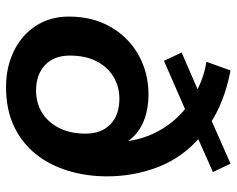

<svg xmlns="http://www.w3.org/2000/svg" viewBox="-92 -662 765 620"><g transform="rotate(90 290.0 -352.5)"><path d="M262 10Q197 10 145 -15.5Q93 -41 63.5 -87Q34 -133 34 -193Q34 -269 67 -327Q100 -385 157.5 -417.5Q215 -450 286 -450Q331 -450 368 -436Q405 -422 429.5 -392.5Q454 -363 460 -314L438 -313Q444 -396 413 -463.5Q382 -531 324 -575L342 -572L177 -500L150 -557L279 -613L277 -604Q255 -616 230.5 -624.5Q206 -633 180 -637L208 -715Q260 -705 303.5 -688Q347 -671 381 -648L362 -650L509 -715L536 -658L421 -607L423 -617Q490 -559 520 -480.5Q550 -402 550 -317Q550 -250 532 -190.5Q514 -131 478 -86Q442 -41 388 -15.5Q334 10 262 10ZM273 -87Q313 -87 344 -106Q375 -125 393.5 -161Q412 -197 412 -247Q412 -298 382 -327Q352 -356 299 -356Q260 -356 228.5 -337Q197 -318 178.5 -282.5Q160 -247 160 -196Q160 -145 190.5 -116Q221 -87 273 -87Z"/></g></svg>

Font: Nunito Sans 12pt ExtraLight 12pt
Style: Bold Italic
Weight: 700
Italic angle: -9°
Version: Version 3.101;gftools[0.9.27]